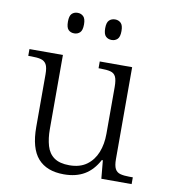

<svg xmlns="http://www.w3.org/2000/svg" viewBox="-84 -812 785 893"><g transform="rotate(10 309.0 -365.5)"><path d="M277 10Q196 10 154.5 -37Q113 -84 113 -185V-433Q113 -466 104.5 -480.5Q96 -495 79 -499.5Q62 -504 33 -504H19V-536H177V-186Q177 -142 187 -107.5Q197 -73 223 -54.5Q249 -36 295 -36Q345 -36 377 -59.5Q409 -83 424.5 -122Q440 -161 440 -210V-431Q440 -464 432.5 -479.5Q425 -495 407.5 -499.5Q390 -504 361 -504H351V-536H504V-102Q504 -71 512 -56Q520 -41 537 -36.5Q554 -32 579 -32H596V0H453L445 -86H440Q414 -37 374 -13.5Q334 10 277 10ZM388 -644Q371 -644 360 -654.5Q349 -665 349 -693Q349 -720 360 -730.5Q371 -741 388 -741Q404 -741 415 -730.5Q426 -720 426 -693Q426 -665 415 -654.5Q404 -644 388 -644ZM211 -644Q194 -644 183.5 -654.5Q173 -665 173 -693Q173 -720 183.5 -730.5Q194 -741 211 -741Q227 -741 238 -730.5Q249 -720 249 -693Q249 -665 238 -654.5Q227 -644 211 -644Z"/></g></svg>

Font: Noto Serif Khmer Light
Style: Regular
Weight: 300
Version: Version 2.003